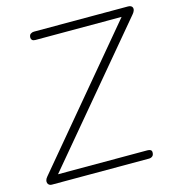

<svg xmlns="http://www.w3.org/2000/svg" viewBox="-105 -796 821 888"><g transform="rotate(-15 305.0 -352.5)"><path d="M34 0Q27 0 22 -3.5Q17 -7 15 -13Q13 -19 15 -26.5Q17 -34 24 -42L566 -689V-666H134Q124 -666 119 -670.5Q114 -675 114 -682Q114 -695 121.5 -700Q129 -705 137 -705H588Q597 -705 602.5 -701.5Q608 -698 609.5 -692Q611 -686 608 -678.5Q605 -671 598 -663L55 -16V-39H502Q512 -39 517.5 -35.5Q523 -32 523 -24Q523 -11 516 -5.5Q509 0 500 0Z"/></g></svg>

Font: Nunito ExtraLight
Style: Italic
Weight: 200
Italic angle: -9°
Designer: Vernon Adams
Foundry: Vernon Adams
Version: Version 3.602